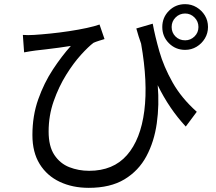

<svg xmlns="http://www.w3.org/2000/svg" viewBox="-20 -838 1040 924"><path d="M715 -724Q726 -664 747 -590.5Q768 -517 810.5 -441.5Q853 -366 927 -300L874 -229Q794 -315 739 -428Q747 -333 734.5 -244.5Q722 -156 684.5 -86Q647 -16 579 25Q511 66 407 66Q329 66 267.5 37Q206 8 171 -48.5Q136 -105 136 -188Q136 -281 164 -360Q192 -439 234.5 -503.5Q277 -568 321 -617Q296 -613 263.5 -608.5Q231 -604 200.5 -600.5Q170 -597 152 -595Q138 -593 124.5 -591Q111 -589 96 -586L90 -670Q114 -668 144 -670Q177 -672 221.5 -676.5Q266 -681 312.5 -688Q359 -695 398 -703.5Q437 -712 459 -720L483 -650Q473 -647 457 -642Q441 -637 430 -632Q406 -614 370 -574.5Q334 -535 298.5 -478Q263 -421 238.5 -351.5Q214 -282 214 -205Q214 -134 241.5 -92.5Q269 -51 313.5 -33.5Q358 -16 409 -16Q525 -16 591 -91.5Q657 -167 674.5 -304.5Q692 -442 659 -628Q653 -645 647 -663.5Q641 -682 636 -701ZM806 -708Q806 -681 824.5 -662.5Q843 -644 871 -644Q897 -644 916 -662.5Q935 -681 935 -708Q935 -735 916 -754Q897 -773 871 -773Q844 -773 825 -754Q806 -735 806 -708ZM761 -708Q761 -754 793 -786Q825 -818 871 -818Q901 -818 926 -803Q951 -788 966 -763.5Q981 -739 981 -708Q981 -678 966 -653Q951 -628 926 -613Q901 -598 871 -598Q825 -598 793 -630Q761 -662 761 -708Z"/></svg>

Font: Source Han Sans SC
Style: Regular
Weight: 400
Designer: Ryoko NISHIZUKA 西塚涼子 (kana, bopomofo & ideographs); Paul D. Hunt (Latin, Greek & Cyrillic); Sandoll Communications 산돌커뮤니
Foundry: Adobe
Version: Version 2.002;hotconv 1.0.116;makeotfexe 2.5.65601; ttfautoh